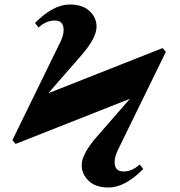

<svg xmlns="http://www.w3.org/2000/svg" viewBox="-20 -817 797 851"><path d="M701 -604 715 -587 501 -149Q488 -121 488 -99Q488 -57 527 -57Q566 -57 599 -88L615 -68Q534 14 461 14Q403 14 372.5 -16Q342 -46 342 -85Q342 -134 410 -212L554 -377L553 -378L49 -179L35 -196L249 -634Q262 -662 262 -684Q262 -726 223 -726Q184 -726 151 -695L135 -715Q216 -797 289 -797Q347 -797 377.5 -767.5Q408 -738 408 -699Q408 -649 340 -571L196 -406L197 -405Z"/></svg>

Font: STIX
Style: Bold
Weight: 700
Designer: MicroPress Inc., with final additions and corrections provided by Coen Hoffman, Elsevier (retired)
Version: Version 1.1.1